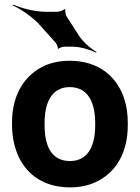

<svg xmlns="http://www.w3.org/2000/svg" viewBox="-20 -801 605 831"><path d="M32 -269V-259C32 -220 38 -185 49 -152C80 -58 158 10 283 10C323 10 359 3 390 -11C477 -49 533 -134 533 -259V-269C533 -308 528 -343 517 -376C485 -470 407 -538 282 -538C242 -538 207 -531 176 -518C88 -479 32 -394 32 -269ZM392 -269V-259C392 -176 365 -104 283 -104C199 -104 173 -175 173 -259V-269C173 -351 200 -424 282 -424C364 -424 392 -352 392 -269ZM321 -648 270 -727C265 -734 260 -755 263 -761L260 -762C256 -757 236 -750 228 -750H178C131 -750 70 -766 38 -781L36 -777C68 -763 121 -728 152 -693L221 -616C225 -611 232 -596 230 -591L234 -590C236 -594 252 -599 258 -599H294C328 -599 373 -585 396 -573L398 -576C375 -589 339 -619 321 -648Z"/></svg>

Font: Asimov
Style: Edge
Weight: 500
Designer: Google
Version: Version 2.000980: 2014